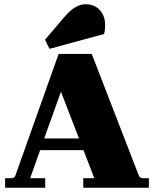

<svg xmlns="http://www.w3.org/2000/svg" viewBox="-20 -884 725 904"><path d="M213 -654 192 -697 284 -805Q334 -864 383 -864Q425 -864 450 -836.5Q475 -809 475 -765Q475 -742 470 -724ZM4 0V-45H34Q48 -45 53 -59L256 -630H412L633 -59Q638 -45 652 -45H681V0H372V-45H424L373 -177H169L122 -45H193V0ZM188 -232H352L267 -452Z"/></svg>

Font: Arapey Black
Style: Regular
Weight: 900
Designer: Eduardo Rodriguez Tunni
Foundry: Eduardo Rodriguez Tunni
Version: Version 4.000